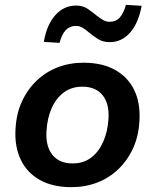

<svg xmlns="http://www.w3.org/2000/svg" viewBox="-20 -763 640 793"><path d="M275 10Q198 10 145 -19.5Q92 -49 66 -103Q40 -157 44 -228Q47 -292 70 -342.5Q93 -393 131 -429.5Q169 -466 218.5 -485Q268 -504 325 -504Q402 -504 455 -474.5Q508 -445 534 -392Q560 -339 556 -266Q553 -202 530 -151.5Q507 -101 469 -64.5Q431 -28 381.5 -9Q332 10 275 10ZM280 -88Q325 -88 356.5 -112Q388 -136 406.5 -178Q425 -220 428 -272Q432 -335 403.5 -370Q375 -405 320 -405Q276 -405 244 -381.5Q212 -358 193.5 -316.5Q175 -275 172 -222Q168 -159 196.5 -123.5Q225 -88 280 -88ZM226 -586 161 -590Q173 -661 208.5 -700.5Q244 -740 294 -740Q323 -740 343 -726Q363 -712 380 -698Q393 -688 405.5 -680.5Q418 -673 433 -673Q459 -673 475 -691Q491 -709 500 -743L565 -739Q552 -668 517.5 -628.5Q483 -589 433 -589Q404 -589 383.5 -602.5Q363 -616 346 -630Q334 -641 321 -648.5Q308 -656 293 -656Q268 -656 251.5 -638.5Q235 -621 226 -586Z"/></svg>

Font: Nunito Sans 10pt
Style: Bold Italic
Weight: 700
Italic angle: -9°
Designer: Vernon Adams
Foundry: Vernon Adams
Version: Version 3.101;gftools[0.9.27]